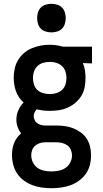

<svg xmlns="http://www.w3.org/2000/svg" viewBox="-20 -765 540 1008"><path d="M250 223Q224 223 199 219.5Q174 216 150 207Q126 198 105 182.5Q84 167 70 146Q56 125 49.5 100Q43 75 43 49Q43 33 45.5 17Q48 1 54 -14Q60 -29 69.5 -42Q79 -55 91 -65Q79 -80 72.5 -98.5Q66 -117 66 -137Q66 -162 76 -185.5Q86 -209 104 -227Q90 -239 80 -254Q70 -269 64 -285.5Q58 -302 55 -320Q52 -338 52 -356Q52 -380 57 -404Q62 -428 74.5 -449Q87 -470 105.5 -486Q124 -502 146.5 -511.5Q169 -521 193 -525.5Q217 -530 241 -530Q256 -530 271.5 -528Q287 -526 302 -522L310 -520H463V-432L415 -434Q423 -415 426 -395.5Q429 -376 429 -356Q429 -331 424.5 -307Q420 -283 407.5 -262.5Q395 -242 376.5 -226Q358 -210 335.5 -200Q313 -190 289 -186.5Q265 -183 241 -183Q224 -183 207 -185Q190 -187 173 -191Q166 -184 161.5 -174.5Q157 -165 157 -155Q157 -145 161.5 -135.5Q166 -126 174 -119.5Q182 -113 192 -110Q202 -107 212 -106Q213 -106 213.5 -106Q214 -106 215 -106Q217 -106 220 -106Q223 -106 225 -106H275Q298 -106 320.5 -103Q343 -100 364.5 -91.5Q386 -83 404.5 -69.5Q423 -56 435.5 -36.5Q448 -17 453 5.5Q458 28 458 51Q458 77 451.5 102Q445 127 430.5 147.5Q416 168 395 183.5Q374 199 350 207.5Q326 216 301 219.5Q276 223 250 223ZM241 -271Q258 -271 275 -276Q292 -281 305 -292.5Q318 -304 323.5 -321Q329 -338 329 -356Q329 -372 324 -388Q319 -404 308 -415.5Q297 -427 281.5 -433Q266 -439 249 -440H241Q241 -440 240.5 -440Q240 -440 240 -440Q223 -440 206 -435Q189 -430 176.5 -418Q164 -406 158.5 -389.5Q153 -373 153 -356Q153 -338 158.5 -321Q164 -304 176.5 -292.5Q189 -281 206.5 -276Q224 -271 241 -271ZM250 135Q270 135 289 131Q308 127 324 116.5Q340 106 349 88Q358 70 358 51Q358 36 352 21.5Q346 7 333.5 -2Q321 -11 305.5 -14.5Q290 -18 275 -18H225Q223 -18 221 -18Q219 -18 216 -18Q202 -18 188.5 -13.5Q175 -9 164.5 0Q154 9 149 22.5Q144 36 144 50Q144 69 152.5 87Q161 105 176.5 116Q192 127 211.5 131Q231 135 250 135ZM250 -595Q235 -595 220 -599.5Q205 -604 194.5 -614.5Q184 -625 179.5 -640Q175 -655 175 -670Q175 -685 179.5 -700Q184 -715 194.5 -725.5Q205 -736 220 -740.5Q235 -745 250 -745Q265 -745 280 -740.5Q295 -736 305.5 -725.5Q316 -715 320.5 -700Q325 -685 325 -670Q325 -655 320.5 -640Q316 -625 305.5 -614.5Q295 -604 280 -599.5Q265 -595 250 -595Z"/></svg>

Font: Zed Mono Semibold
Style: Regular
Weight: 600
Monospace: yes
Designer: Belleve Invis
Foundry: Belleve Invis
Version: Version 1.0.0; ttfautohint (v1.8.4)